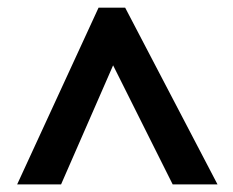

<svg xmlns="http://www.w3.org/2000/svg" viewBox="-20 -738 612 504"><path d="M25 -253.9 238.7 -717.8H308.6L551 -253.9H433.3L276.9 -566.5L140.3 -253.9Z"/></svg>

Font: Nokora
Style: Regular
Weight: 400
Designer: Danh Hong
Foundry: Danh Hong
Version: Version 9.000